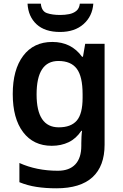

<svg xmlns="http://www.w3.org/2000/svg" viewBox="-20 -779 666 1039"><path d="M263 -552Q366 -552 424 -472H429L441 -542H546V4Q546 120 480.5 180Q415 240 285 240Q227 240 178 232.5Q129 225 85 207V103Q178 145 293 145Q355 145 387.5 110.5Q420 76 420 10V-4Q420 -19 421 -39Q422 -59 424 -71H420Q392 -29 351.5 -9.5Q311 10 260 10Q161 10 105 -64Q49 -138 49 -270Q49 -402 105.5 -477Q162 -552 263 -552ZM296 -449Q178 -449 178 -268Q178 -90 298 -90Q364 -90 395.5 -126.5Q427 -163 427 -250V-269Q427 -365 395.5 -407Q364 -449 296 -449ZM485 -759Q480 -691 432 -648.5Q384 -606 305 -606Q223 -606 178 -647.5Q133 -689 129 -759H201Q205 -718 234 -708Q263 -698 306 -698Q331 -698 354 -702.5Q377 -707 393 -720Q409 -733 412 -759Z"/></svg>

Font: Noto Sans Bassa Vah SemiBold
Style: Regular
Weight: 600
Designer: Monotype Design Team
Foundry: Monotype Imaging Inc.
Version: Version 2.002; ttfautohint (v1.8.4.7-5d5b)